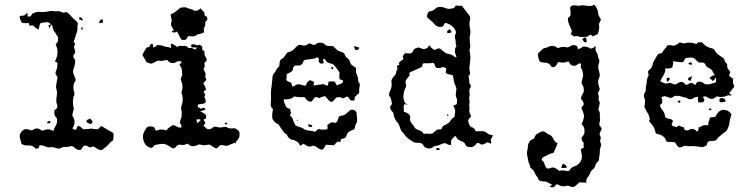

<svg xmlns="http://www.w3.org/2000/svg" viewBox="-20 -645 3262 829"><path d="M152 -594Q165 -592 177.5 -594Q190 -596 203 -598Q214 -595 225 -596.5Q236 -598 246 -593Q252 -589 258 -591Q264 -593 270 -592Q281 -583 290 -572Q296 -565 304 -559Q312 -553 316 -544Q314 -533 314.5 -523Q315 -513 311 -503Q307 -494 305 -485Q303 -476 298 -466Q300 -462 301.5 -459.5Q303 -457 305 -454Q298 -446 300.5 -438Q303 -430 305 -422Q304 -417 301 -412.5Q298 -408 296 -403Q297 -398 300 -393.5Q303 -389 305 -384Q304 -374 302.5 -364Q301 -354 296 -344Q294 -333 299 -322Q304 -311 307 -300Q305 -294 301 -288Q297 -282 298 -275Q295 -263 299.5 -250Q304 -237 297 -226Q292 -198 299 -176Q297 -166 293.5 -155Q290 -144 298 -136Q303 -125 301.5 -112.5Q300 -100 292 -91Q298 -87 307 -83Q310 -88 312 -94.5Q314 -101 322 -101Q327 -98 331.5 -94Q336 -90 341 -86Q349 -88 357 -88Q365 -88 373 -90Q388 -87 402 -87Q407 -89 410 -94Q413 -99 418 -101Q427 -95 435.5 -90Q444 -85 453 -80Q458 -77 464 -74Q470 -71 471 -64Q470 -57 469.5 -51.5Q469 -46 468 -39Q459 -34 452.5 -26Q446 -18 438 -11Q429 -6 421 3Q410 3 401 -2Q392 -7 384 -13Q379 -11 374 -9.5Q369 -8 364 -10Q360 -12 356 -15Q352 -18 347 -16Q341 -16 337.5 -10Q334 -4 330 1Q319 4 311 -0.5Q303 -5 296 -13Q286 -15 277 -12Q268 -9 258 -11Q251 -11 245.5 -7Q240 -3 233 -3Q226 -5 219.5 -6.5Q213 -8 207 -10Q200 -10 193 -9Q186 -8 180 -11Q166 -18 151 -18Q149 -14 148.5 -11Q148 -8 146 -5Q141 -4 137 -3Q133 -2 131 -6Q124 -14 114.5 -16Q105 -18 97 -17Q91 -16 85 -18.5Q79 -21 73 -23Q71 -34 67.5 -43.5Q64 -53 66 -64Q68 -71 74 -78Q80 -85 88 -87Q96 -88 102.5 -86Q109 -84 117 -82Q124 -85 131 -88.5Q138 -92 146 -89Q151 -88 155 -85Q159 -82 163 -80Q174 -86 186.5 -86.5Q199 -87 210 -79Q214 -91 221 -102.5Q228 -114 226 -128Q227 -134 222.5 -138Q218 -142 216 -148Q214 -153 214.5 -158.5Q215 -164 215 -169Q218 -171 221.5 -173.5Q225 -176 227 -180Q229 -186 227 -192Q225 -198 223 -204Q223 -220 225.5 -235.5Q228 -251 222 -265Q222 -276 224 -286.5Q226 -297 228 -308Q229 -313 226 -316.5Q223 -320 220 -325Q219 -330 220.5 -334.5Q222 -339 224 -344Q227 -352 227 -358.5Q227 -365 229 -373Q226 -375 223.5 -376.5Q221 -378 217 -380Q224 -391 226.5 -404Q229 -417 228 -431Q226 -436 224.5 -442.5Q223 -449 220 -454Q223 -457 225.5 -459.5Q228 -462 230 -466Q231 -471 230.5 -475.5Q230 -480 231 -485Q226 -490 223 -496.5Q220 -503 215 -508Q210 -515 208.5 -523Q207 -531 203 -539Q195 -531 194 -520Q193 -524 192 -528Q191 -532 188 -535Q197 -538 199 -540Q192 -551 179.5 -549Q167 -547 156 -546Q151 -540 150 -532.5Q149 -525 147 -518Q139 -520 134 -524.5Q129 -529 124 -535Q119 -536 115 -535Q111 -534 106 -534Q106 -536 106 -539Q106 -542 105 -545Q98 -545 91 -545Q84 -545 76 -546Q65 -559 65 -576Q70 -577 74.5 -577Q79 -577 84 -578Q88 -580 90.5 -583.5Q93 -587 98 -589Q99 -585 99 -581.5Q99 -578 100 -573Q107 -573 112 -575L121 -587Q138 -595 152 -594ZM323 -571Q336 -571 338 -556Q333 -557 329.5 -558.5Q326 -560 322 -561Q322 -563 322.5 -566Q323 -569 323 -571ZM407 -545Q409 -551 412.5 -557Q416 -563 424 -560Q424 -556 424.5 -553Q425 -550 425 -547Q420 -547 416 -546.5Q412 -546 407 -545ZM335 -515Q330 -518 330.5 -522.5Q331 -527 337 -528Q337 -523 335 -515ZM353 -118Q353 -126 358.5 -128.5Q364 -131 370 -133Q372 -129 377 -124Q382 -119 377 -114Q372 -107 365 -111.5Q358 -116 353 -118ZM183 -113Q185 -124 197 -122V-113Z M758 -611Q763 -613 769.5 -613Q776 -613 781 -614Q790 -609 800 -607Q810 -605 819 -599Q827 -597 833.5 -600Q840 -603 846 -609Q851 -602 857 -597Q863 -592 863 -584Q862 -577 869 -574.5Q876 -572 875 -564Q876 -559 872 -556Q868 -553 866 -550Q868 -537 863 -528Q859 -523 860 -517.5Q861 -512 861 -506Q855 -501 847 -499.5Q839 -498 831 -496Q824 -488 814 -488Q804 -488 793 -489Q789 -484 785 -477.5Q781 -471 773 -473Q765 -471 761.5 -477Q758 -483 755 -488Q753 -494 750 -499Q747 -504 744 -509Q739 -505 732.5 -504.5Q726 -504 721 -510Q727 -512 731 -514Q727 -521 722 -529Q717 -537 719 -546Q723 -556 720 -565Q717 -574 717 -583Q730 -588 739 -595.5Q748 -603 758 -611ZM625 -442Q626 -448 630 -453Q634 -458 639 -455Q641 -451 641 -441Q647 -440 651 -443.5Q655 -447 659 -451Q667 -450 676.5 -449Q686 -448 694 -443Q706 -443 719 -438Q719 -443 717.5 -448.5Q716 -454 722 -457Q735 -450 745 -442Q752 -448 760 -447Q768 -446 776 -447Q784 -448 789 -442Q794 -436 802 -438Q808 -438 813.5 -435.5Q819 -433 824 -431L830 -440Q824 -440 817.5 -440Q811 -440 806 -441Q806 -444 806 -447Q806 -450 805 -452Q816 -456 824.5 -451.5Q833 -447 843 -452Q845 -450 848.5 -447.5Q852 -445 854 -442Q854 -439 853.5 -436.5Q853 -434 853 -431Q855 -429 858 -427Q861 -425 863 -423V-408Q866 -403 869 -397Q872 -391 873 -386Q871 -381 866 -377Q861 -373 863 -367Q865 -361 863 -356Q861 -351 859 -346Q861 -340 865 -333.5Q869 -327 867 -320Q865 -315 867 -310.5Q869 -306 871 -302Q869 -297 865 -293Q861 -289 857 -286Q862 -279 865 -272Q868 -265 870 -258Q868 -256 864.5 -254Q861 -252 859 -249Q862 -244 864.5 -238.5Q867 -233 862 -228Q866 -221 868 -210.5Q870 -200 860 -198Q854 -196 847.5 -195.5Q841 -195 835 -194Q835 -192 834.5 -189Q834 -186 834 -183Q838 -181 841.5 -179Q845 -177 849 -175Q852 -180 859.5 -179.5Q867 -179 866 -171Q860 -169 855 -167.5Q850 -166 844 -164Q859 -159 870 -147Q870 -144 869.5 -140Q869 -136 869 -133Q867 -132 864 -131Q861 -130 859 -129Q861 -124 863 -120.5Q865 -117 867 -113Q865 -110 862.5 -107.5Q860 -105 858 -102Q864 -98 869 -92.5Q874 -87 882 -87Q890 -87 896 -92.5Q902 -98 910 -98Q917 -98 922.5 -95.5Q928 -93 935 -95Q943 -96 950 -97Q957 -98 964 -93Q974 -89 985 -91Q996 -93 1004 -85Q1012 -81 1013.5 -73.5Q1015 -66 1014 -58Q1013 -50 1008 -44Q1003 -38 998 -32Q998 -30 998.5 -27.5Q999 -25 999 -23Q997 -25 995 -29Q978 -23 965 -17Q956 -14 947.5 -17Q939 -20 931 -18Q926 -15 922.5 -10.5Q919 -6 914 -4Q906 -7 899 -11.5Q892 -16 885 -21Q874 -19 863.5 -18Q853 -17 842 -22Q835 -20 827.5 -16.5Q820 -13 811 -14Q805 -14 799.5 -17.5Q794 -21 790 -25Q786 -23 782 -21.5Q778 -20 773 -19Q766 -19 760.5 -20Q755 -21 748 -19Q743 -16 738 -9.5Q733 -3 725 -5Q717 -9 710 -14Q703 -19 695 -22Q685 -25 675 -23.5Q665 -22 654 -20Q646 -19 642 -12Q638 -5 629 -7Q611 -12 603 -29.5Q595 -47 598 -64Q603 -80 611 -90Q614 -98 623 -99Q632 -100 639 -98Q647 -97 648.5 -89.5Q650 -82 658 -81Q666 -85 670 -86Q678 -86 685 -85Q692 -84 699 -82Q704 -90 710.5 -94.5Q717 -99 724 -104Q729 -105 734 -103Q739 -101 743.5 -98.5Q748 -96 752.5 -94.5Q757 -93 763 -95Q765 -101 762 -106Q759 -111 756 -116Q758 -123 760 -129Q762 -135 764 -142Q764 -149 764.5 -156Q765 -163 763 -169Q761 -175 762 -180.5Q763 -186 765 -192Q774 -219 763 -247Q769 -259 768 -272Q767 -285 762 -297Q759 -304 762 -309.5Q765 -315 767 -321Q766 -327 766 -333.5Q766 -340 765 -345Q764 -352 760.5 -356.5Q757 -361 755 -366Q758 -369 760.5 -372Q763 -375 766 -378Q760 -380 753.5 -381Q747 -382 741 -377Q733 -372 722.5 -373Q712 -374 706 -382Q701 -387 695.5 -385.5Q690 -384 684 -383Q678 -381 671.5 -382.5Q665 -384 658 -382Q651 -378 645.5 -375Q640 -372 632 -370Q625 -372 618 -374Q611 -376 609 -384Q603 -395 595 -407Q598 -416 603 -423.5Q608 -431 613 -439Q615 -441 618 -441Q621 -441 625 -442ZM828 -128Q830 -119 833 -113L847 -127Q840 -133 828 -128ZM952 -114Q954 -116 958 -115Q962 -114 961 -111Q959 -106 953.5 -108.5Q948 -111 952 -114Z M1339 -451Q1343 -453 1346.5 -456.5Q1350 -460 1355 -460Q1360 -461 1364 -460.5Q1368 -460 1373 -460Q1378 -457 1383 -453Q1388 -449 1393 -447Q1400 -446 1406 -446.5Q1412 -447 1419 -445Q1424 -440 1429 -435Q1434 -430 1441 -425Q1449 -423 1458 -419.5Q1467 -416 1470 -406Q1472 -400 1478 -395.5Q1484 -391 1488 -386Q1490 -380 1492 -375Q1494 -370 1498 -365Q1503 -361 1507 -358.5Q1511 -356 1516 -353Q1518 -347 1517 -341Q1516 -335 1518 -330Q1521 -323 1523.5 -316Q1526 -309 1526 -301Q1525 -295 1528.5 -290.5Q1532 -286 1534 -280Q1533 -272 1531.5 -264.5Q1530 -257 1531 -249Q1532 -243 1526.5 -239.5Q1521 -236 1517 -231Q1512 -228 1511.5 -222.5Q1511 -217 1510 -212Q1507 -212 1499 -210Q1492 -212 1489.5 -217.5Q1487 -223 1482 -227Q1477 -228 1474 -226.5Q1471 -225 1468 -223Q1461 -218 1455 -222.5Q1449 -227 1441 -225Q1435 -226 1431.5 -223Q1428 -220 1425 -216Q1422 -212 1418.5 -208.5Q1415 -205 1409 -205Q1401 -209 1395.5 -216.5Q1390 -224 1383 -230Q1368 -227 1358 -221Q1353 -223 1349.5 -225Q1346 -227 1341 -225Q1337 -223 1334.5 -219.5Q1332 -216 1330 -212.5Q1328 -209 1325 -207Q1322 -205 1317 -207Q1309 -208 1304 -214.5Q1299 -221 1294 -226Q1283 -225 1272 -225.5Q1261 -226 1250 -229Q1242 -220 1230 -217.5Q1218 -215 1206 -216Q1204 -208 1208 -200.5Q1212 -193 1214 -185Q1222 -176 1233 -175Q1233 -164 1237 -157Q1234 -151 1231 -148Q1243 -138 1246 -125Q1247 -118 1250.5 -113.5Q1254 -109 1256 -103Q1261 -101 1266.5 -99Q1272 -97 1278 -95Q1286 -93 1292.5 -88Q1299 -83 1308 -82Q1316 -81 1323.5 -80Q1331 -79 1339 -76Q1344 -78 1347 -81.5Q1350 -85 1355 -88Q1375 -83 1393 -87Q1395 -92 1394.5 -96Q1394 -100 1393 -104Q1398 -109 1402.5 -112Q1407 -115 1413 -117Q1418 -117 1421 -116Q1424 -115 1428 -114Q1432 -116 1434.5 -119.5Q1437 -123 1438.5 -127.5Q1440 -132 1441.5 -136.5Q1443 -141 1447 -144Q1454 -146 1466 -148Q1471 -152 1476.5 -156Q1482 -160 1487 -165Q1494 -174 1506 -170.5Q1518 -167 1520 -156Q1520 -146 1521.5 -136Q1523 -126 1521 -116Q1516 -110 1514 -102.5Q1512 -95 1510 -87Q1502 -84 1494 -80.5Q1486 -77 1480 -69Q1478 -65 1476.5 -60.5Q1475 -56 1472 -52Q1468 -48 1462.5 -47Q1457 -46 1452 -44Q1451 -40 1451 -37.5Q1451 -35 1450 -32Q1444 -32 1438 -34Q1433 -30 1429.5 -26Q1426 -22 1422 -18Q1413 -19 1404 -19Q1395 -19 1387 -20Q1384 -14 1380.5 -8Q1377 -2 1371 2Q1363 0 1356.5 -3.5Q1350 -7 1344 -12Q1336 -18 1325.5 -14Q1315 -10 1306 -15Q1301 -17 1298 -19.5Q1295 -22 1291 -24Q1286 -22 1282.5 -19.5Q1279 -17 1275 -15Q1273 -26 1265 -31.5Q1257 -37 1248 -41Q1239 -41 1231 -46.5Q1223 -52 1220 -61Q1218 -66 1214.5 -67Q1211 -68 1208 -71Q1193 -90 1182 -109Q1173 -111 1167 -117.5Q1161 -124 1156 -132Q1155 -142 1155.5 -152.5Q1156 -163 1159 -173Q1147 -183 1149 -198Q1151 -215 1150 -230.5Q1149 -246 1151 -262Q1153 -272 1153.5 -281.5Q1154 -291 1156 -301Q1155 -309 1157.5 -318Q1160 -327 1168 -334Q1171 -341 1175.5 -347.5Q1180 -354 1186 -359Q1186 -371 1189 -383Q1193 -389 1199 -392Q1205 -395 1208 -401Q1212 -406 1215 -411Q1218 -416 1223 -419Q1229 -421 1235 -423Q1241 -425 1246 -429Q1251 -434 1256 -439.5Q1261 -445 1266 -449Q1276 -453 1285.5 -449.5Q1295 -446 1303 -451Q1308 -452 1316 -458Q1322 -456 1327 -453.5Q1332 -451 1339 -451ZM1295 -386Q1290 -382 1288.5 -376Q1287 -370 1282 -367Q1277 -362 1270 -362Q1263 -362 1256 -362Q1248 -360 1246.5 -353.5Q1245 -347 1243 -340Q1238 -335 1231.5 -331.5Q1225 -328 1218 -325Q1218 -319 1217.5 -312.5Q1217 -306 1216 -301Q1221 -292 1230 -291Q1237 -290 1238.5 -283.5Q1240 -277 1242 -272Q1247 -271 1250.5 -273.5Q1254 -276 1258 -279Q1269 -283 1279.5 -279.5Q1290 -276 1301 -275Q1303 -288 1311 -293Q1316 -301 1323.5 -297Q1331 -293 1336 -291Q1334 -281 1334 -275Q1345 -278 1355.5 -279Q1366 -280 1377 -282Q1386 -276 1395 -275Q1398 -282 1398 -292Q1412 -295 1426 -292Q1430 -282 1435 -276Q1442 -280 1451.5 -283.5Q1461 -287 1462 -297Q1458 -299 1454.5 -300Q1451 -301 1446 -303Q1444 -317 1446 -332Q1440 -341 1433.5 -350Q1427 -359 1419 -367Q1413 -370 1407.5 -371Q1402 -372 1396 -375Q1391 -377 1388 -382Q1385 -387 1380 -391Q1373 -390 1375.5 -383.5Q1378 -377 1377 -372Q1373 -371 1369 -370Q1365 -369 1363 -372Q1355 -376 1356.5 -384.5Q1358 -393 1351 -398Q1338 -391 1323.5 -390Q1309 -389 1295 -386ZM1508 -445Q1514 -445 1520 -443Q1526 -441 1532 -439Q1531 -437 1529.5 -435Q1528 -433 1527 -431L1515 -428Q1513 -432 1511.5 -436Q1510 -440 1508 -445ZM1408 -354Q1410 -354 1413 -354.5Q1416 -355 1419 -355Q1418 -352 1418 -345Q1413 -346 1411.5 -348.5Q1410 -351 1408 -354ZM1263 -127Q1266 -129 1266.5 -127.5Q1267 -126 1266.5 -124.5Q1266 -123 1264.5 -123Q1263 -123 1263 -127ZM1311 -108Q1321 -108 1329 -103Q1328 -101 1327 -99.5Q1326 -98 1325 -96Q1316 -97 1311 -100Z M1929 -608Q1943 -608 1948 -622Q1955 -620 1961 -620Q1967 -620 1974 -620Q1982 -609 1991 -598Q2000 -587 2008 -576Q2012 -567 2009 -557.5Q2006 -548 2007 -539Q2007 -532 2008.5 -526Q2010 -520 2011 -513Q2012 -503 2009.5 -493.5Q2007 -484 2008 -475Q2008 -464 2010 -452.5Q2012 -441 2007 -430Q2008 -425 2008.5 -419.5Q2009 -414 2010 -408Q2012 -397 2010.5 -386Q2009 -375 2008 -363Q2006 -354 2007 -345Q2008 -336 2010 -327Q2006 -319 2003 -315Q2006 -303 2006 -292Q2006 -287 2009 -282.5Q2012 -278 2014 -273Q2012 -269 2010 -265Q2008 -261 2006 -257Q2006 -249 2007.5 -242.5Q2009 -236 2007 -228Q2004 -221 2006.5 -214.5Q2009 -208 2007 -200Q2005 -192 2006.5 -182.5Q2008 -173 2006 -164Q2008 -159 2010 -153.5Q2012 -148 2014 -142Q2010 -137 2005 -132Q2000 -127 2002 -119Q2004 -112 2007.5 -104.5Q2011 -97 2019 -95Q2026 -93 2029 -88Q2032 -83 2034 -78Q2043 -78 2052 -78.5Q2061 -79 2070 -78Q2076 -76 2081.5 -71.5Q2087 -67 2093 -64Q2097 -63 2101 -62.5Q2105 -62 2108 -61Q2106 -56 2104.5 -51.5Q2103 -47 2098 -42Q2104 -33 2098 -24Q2093 -28 2085 -31Q2080 -29 2075.5 -26Q2071 -23 2066 -22Q2059 -19 2052.5 -24Q2046 -29 2039 -27Q2034 -22 2030 -17Q2026 -12 2018 -10Q2010 -10 2001.5 -11Q1993 -12 1990 -20Q1985 -31 1975.5 -34Q1966 -37 1958 -43Q1953 -46 1951.5 -50.5Q1950 -55 1945 -58Q1933 -48 1928 -39Q1927 -34 1927.5 -29.5Q1928 -25 1928 -20Q1921 -18 1915.5 -20.5Q1910 -23 1905 -26Q1898 -28 1891.5 -25Q1885 -22 1879 -20Q1871 -16 1863 -15.5Q1855 -15 1850 -10Q1840 -2 1826.5 -4.5Q1813 -7 1808 -18Q1802 -28 1791 -28Q1780 -28 1769 -30Q1746 -41 1730 -59Q1726 -67 1719.5 -72.5Q1713 -78 1710 -86Q1707 -96 1703 -105.5Q1699 -115 1691 -122Q1688 -128 1684.5 -134.5Q1681 -141 1680 -148Q1680 -158 1673 -164Q1666 -170 1665 -180Q1663 -186 1668 -190Q1673 -194 1672 -199Q1670 -207 1669 -214.5Q1668 -222 1663 -228Q1658 -234 1660 -240.5Q1662 -247 1664 -253Q1669 -261 1670.5 -271Q1672 -281 1670 -292Q1670 -303 1677 -310.5Q1684 -318 1689 -326Q1691 -332 1691.5 -337.5Q1692 -343 1697 -348Q1696 -351 1694.5 -354Q1693 -357 1695 -362Q1697 -363 1699.5 -363.5Q1702 -364 1704 -365Q1704 -367 1703.5 -370Q1703 -373 1703 -375Q1708 -380 1713 -383Q1718 -386 1722 -391Q1720 -396 1719 -399.5Q1718 -403 1722 -407Q1727 -417 1737.5 -415Q1748 -413 1757 -416Q1762 -421 1765.5 -428.5Q1769 -436 1778 -437Q1786 -442 1794 -438Q1802 -434 1810 -433Q1829 -435 1833 -451Q1837 -444 1843 -438.5Q1849 -433 1856 -429Q1862 -431 1868.5 -434.5Q1875 -438 1882 -434Q1888 -429 1894 -423.5Q1900 -418 1907 -415Q1914 -413 1920.5 -411.5Q1927 -410 1932 -407Q1937 -405 1941 -401Q1945 -397 1951 -398Q1950 -404 1947.5 -409.5Q1945 -415 1944 -420Q1945 -427 1945 -433Q1945 -439 1951 -444Q1947 -452 1947.5 -461.5Q1948 -471 1945 -479Q1942 -488 1946.5 -497Q1951 -506 1946 -514Q1940 -527 1928.5 -535Q1917 -543 1903 -546Q1898 -544 1897 -539Q1896 -534 1891 -531Q1882 -527 1872 -530Q1862 -533 1855 -542Q1848 -551 1839.5 -557Q1831 -563 1823 -572Q1824 -580 1827 -588Q1830 -596 1840 -597Q1851 -599 1858 -606Q1865 -613 1874 -615Q1889 -616 1902 -610.5Q1915 -605 1929 -608ZM1797 -354Q1786 -349 1775 -344Q1764 -339 1753 -334Q1746 -331 1748 -324.5Q1750 -318 1744 -314Q1738 -307 1733 -298.5Q1728 -290 1733 -282Q1735 -276 1732.5 -270Q1730 -264 1728 -259Q1724 -252 1723.5 -244Q1723 -236 1721 -228Q1722 -222 1723.5 -215.5Q1725 -209 1727 -203Q1730 -199 1734 -197Q1738 -195 1741 -193Q1731 -195 1726 -195Q1722 -188 1723 -179Q1724 -170 1724 -162Q1741 -159 1749 -147Q1752 -142 1751 -135.5Q1750 -129 1751 -124Q1754 -116 1759 -110.5Q1764 -105 1769 -97Q1773 -89 1780.5 -86.5Q1788 -84 1794 -81Q1800 -79 1803 -75Q1806 -71 1810 -67Q1820 -69 1829.5 -67.5Q1839 -66 1848 -69Q1853 -73 1856.5 -77Q1860 -81 1865 -83Q1870 -87 1875.5 -86.5Q1881 -86 1886 -87Q1889 -100 1900.5 -105Q1912 -110 1921 -117Q1928 -132 1942 -140Q1943 -147 1944.5 -155Q1946 -163 1945 -171Q1943 -176 1941 -180Q1939 -184 1937 -189Q1942 -191 1945 -192Q1948 -193 1952 -195Q1953 -201 1953.5 -206.5Q1954 -212 1953 -218Q1948 -226 1948 -236Q1948 -246 1950 -255Q1952 -261 1949.5 -267.5Q1947 -274 1945 -279Q1940 -289 1939 -299.5Q1938 -310 1935 -320Q1927 -323 1918 -324Q1909 -325 1904 -333Q1906 -338 1907 -343.5Q1908 -349 1902 -353Q1893 -357 1884.5 -353Q1876 -349 1867 -352Q1859 -354 1858 -361.5Q1857 -369 1852 -373Q1842 -373 1832.5 -372Q1823 -371 1814 -372Q1805 -373 1804 -364.5Q1803 -356 1797 -354ZM1911 -512Q1914 -514 1916.5 -515.5Q1919 -517 1922 -519Q1925 -516 1926.5 -513Q1928 -510 1930 -507Q1923 -500 1911 -503ZM1911 -151Q1917 -152 1916 -145Q1908 -143 1911 -151ZM1864 -5Q1868 -6 1872.5 -6Q1877 -6 1879 -1Q1876 3 1872 3Q1868 3 1864 3Z M2481 -620Q2489 -623 2497.5 -622Q2506 -621 2514.5 -620Q2523 -619 2531 -619.5Q2539 -620 2546 -625Q2559 -610 2562 -593Q2562 -583 2566 -576Q2570 -569 2575 -561Q2571 -553 2568 -546.5Q2565 -540 2567 -532Q2568 -523 2566 -514.5Q2564 -506 2561 -498Q2556 -495 2550.5 -493Q2545 -491 2539 -488Q2536 -492 2530 -496Q2521 -491 2514 -486Q2505 -486 2496 -485.5Q2487 -485 2479 -487Q2474 -490 2468.5 -489Q2463 -488 2457 -488Q2451 -493 2444 -498Q2449 -505 2449 -513Q2443 -526 2437.5 -539Q2432 -552 2432 -566Q2434 -570 2437.5 -572Q2441 -574 2443 -578Q2444 -586 2443.5 -594.5Q2443 -603 2441 -612Q2448 -623 2459.5 -622Q2471 -621 2481 -620ZM2494 -475Q2496 -479 2500 -480.5Q2504 -482 2507 -484Q2512 -479 2512.5 -473.5Q2513 -468 2513 -463Q2505 -461 2501 -465.5Q2497 -470 2494 -475ZM2431 -440Q2439 -444 2447.5 -448Q2456 -452 2465 -449Q2471 -448 2472.5 -443Q2474 -438 2476 -433Q2483 -434 2488 -437.5Q2493 -441 2498 -444Q2515 -445 2530 -435Q2544 -437 2551 -447Q2552 -439 2551.5 -432Q2551 -425 2556 -418Q2561 -412 2561.5 -404Q2562 -396 2566 -389Q2569 -384 2567.5 -377.5Q2566 -371 2564 -365Q2562 -358 2563.5 -350.5Q2565 -343 2567 -335.5Q2569 -328 2569.5 -321Q2570 -314 2566 -307Q2561 -297 2563 -286Q2565 -275 2568 -266Q2571 -259 2567 -253.5Q2563 -248 2562 -241Q2564 -236 2565 -231.5Q2566 -227 2565 -222Q2563 -216 2565.5 -211.5Q2568 -207 2570 -202Q2569 -194 2567 -186.5Q2565 -179 2563 -171Q2571 -162 2570 -151Q2569 -140 2571 -129Q2571 -124 2569 -118Q2567 -112 2568 -107Q2569 -102 2573 -97.5Q2577 -93 2578 -88Q2575 -81 2571 -74Q2567 -66 2571.5 -58Q2576 -50 2572 -42Q2570 -36 2572.5 -30.5Q2575 -25 2576 -20Q2574 -12 2571.5 -4Q2569 4 2570 12Q2570 20 2568 28Q2566 36 2566 44Q2566 49 2562 52Q2558 55 2555 60Q2551 65 2550 71Q2549 77 2545 81Q2539 86 2534.5 91Q2530 96 2528 102Q2524 113 2516.5 122Q2509 131 2512 144Q2504 144 2496.5 143Q2489 142 2482 142Q2476 147 2470 153Q2464 159 2456 163Q2452 163 2449 162Q2446 161 2442 160Q2433 155 2423 158Q2413 161 2403 158Q2397 157 2391.5 153Q2386 149 2380 153Q2376 159 2373 162Q2368 164 2362.5 163.5Q2357 163 2352 162L2364 153Q2358 150 2351.5 146Q2345 142 2338 139Q2327 139 2315.5 137Q2304 135 2302 122Q2293 112 2288 99.5Q2283 87 2270 80Q2270 72 2266 65Q2262 58 2261 50Q2259 38 2256 24Q2254 16 2256 8.5Q2258 1 2259 -7Q2258 -19 2264.5 -31Q2271 -43 2284 -45Q2287 -50 2289.5 -55.5Q2292 -61 2296 -65Q2304 -70 2313.5 -75Q2323 -80 2332 -76Q2339 -70 2346 -66.5Q2353 -63 2360 -59Q2367 -51 2372 -40.5Q2377 -30 2388 -27Q2380 -6 2370 15Q2357 17 2346.5 23Q2336 29 2325 34Q2321 35 2320.5 39Q2320 43 2318 46Q2328 51 2331 63Q2334 75 2342 82Q2350 84 2358.5 80Q2367 76 2375 80Q2381 82 2385.5 86Q2390 90 2395 93Q2406 89 2416 91.5Q2426 94 2437 93Q2439 91 2441 87.5Q2443 84 2446 81Q2452 76 2459 73.5Q2466 71 2473 67Q2483 60 2488.5 49Q2494 38 2492 25Q2491 18 2490 12Q2489 6 2488 -1Q2491 -3 2494.5 -4.5Q2498 -6 2501 -8Q2499 -15 2500 -22Q2501 -29 2496 -34Q2492 -37 2492 -42Q2492 -47 2491 -51Q2498 -58 2501.5 -66Q2505 -74 2503 -84Q2504 -92 2500 -97.5Q2496 -103 2491 -110Q2497 -120 2500 -133Q2503 -145 2499 -156.5Q2495 -168 2490 -180Q2493 -183 2495.5 -186.5Q2498 -190 2500 -193Q2501 -201 2497 -207Q2493 -213 2488 -219Q2489 -227 2493.5 -235Q2498 -243 2501 -251Q2500 -257 2500 -263Q2500 -269 2497 -274Q2489 -284 2492 -295.5Q2495 -307 2498 -318Q2497 -326 2496 -334Q2495 -342 2490 -349Q2487 -354 2487.5 -359Q2488 -364 2489 -369Q2487 -370 2485 -370.5Q2483 -371 2482 -372Q2475 -368 2468 -363.5Q2461 -359 2453 -362Q2445 -363 2441.5 -369Q2438 -375 2434 -380Q2414 -372 2399 -376Q2390 -379 2387 -372Q2384 -365 2379 -360Q2376 -356 2372 -356Q2368 -356 2363 -355Q2358 -362 2352.5 -367.5Q2347 -373 2338 -374Q2330 -375 2321.5 -375.5Q2313 -376 2308 -384Q2304 -395 2302 -411Q2305 -417 2310.5 -421.5Q2316 -426 2321 -431Q2326 -437 2334 -438Q2342 -439 2350 -444Q2371 -452 2389 -437Q2399 -442 2409.5 -442.5Q2420 -443 2431 -440ZM2403 79Q2405 75 2406.5 70.5Q2408 66 2410 61Q2416 64 2421 67.5Q2426 71 2428 78Q2422 80 2415.5 80.5Q2409 81 2403 79Z M2983 -456Q2988 -454 2991 -458.5Q2994 -463 2998 -463Q3004 -463 3009.5 -462Q3015 -461 3017 -456Q3024 -448 3034 -443Q3044 -438 3055 -436Q3063 -434 3067 -425.5Q3071 -417 3078 -412Q3085 -407 3091 -402.5Q3097 -398 3105 -393Q3107 -388 3109 -382.5Q3111 -377 3116 -372Q3121 -367 3120 -359.5Q3119 -352 3124 -347Q3126 -343 3128.5 -340.5Q3131 -338 3133 -335Q3133 -330 3130.5 -326Q3128 -322 3129 -317Q3133 -313 3136.5 -311Q3140 -309 3143 -307Q3145 -302 3145 -297Q3145 -292 3145 -287Q3146 -282 3148 -278.5Q3150 -275 3150 -271Q3145 -263 3139.5 -256.5Q3134 -250 3128 -243Q3137 -238 3138 -231Q3127 -236 3118 -231.5Q3109 -227 3100 -227Q3093 -225 3087.5 -226.5Q3082 -228 3076 -229Q3070 -226 3063 -221Q3056 -216 3047 -219Q3042 -220 3037 -223Q3032 -226 3027 -229Q3024 -229 3021.5 -228.5Q3019 -228 3015 -227Q3017 -222 3020 -216.5Q3023 -211 3018 -206Q3013 -202 3006.5 -202.5Q3000 -203 2995 -203Q2994 -209 2993.5 -215Q2993 -221 2994 -226Q2986 -228 2979.5 -224Q2973 -220 2965 -217Q2956 -215 2948.5 -220Q2941 -225 2933 -225Q2928 -226 2922.5 -228Q2917 -230 2912 -231H2894Q2889 -229 2885.5 -226Q2882 -223 2877 -222Q2869 -223 2863.5 -225.5Q2858 -228 2851 -230Q2847 -229 2843 -228Q2839 -227 2835 -226Q2839 -221 2839 -214Q2839 -207 2839 -200Q2837 -198 2834 -195.5Q2831 -193 2829 -191Q2832 -179 2840.5 -169Q2849 -159 2851 -146Q2851 -140 2854.5 -137.5Q2858 -135 2863 -133.5Q2868 -132 2873.5 -131Q2879 -130 2883 -127Q2887 -121 2883 -115.5Q2879 -110 2881 -103Q2886 -101 2890 -99.5Q2894 -98 2899 -96Q2902 -98 2905.5 -99.5Q2909 -101 2912 -103Q2922 -97 2933 -95Q2935 -87 2936 -84Q2940 -83 2943 -82.5Q2946 -82 2950 -82Q2956 -84 2961 -87Q2966 -90 2973 -88Q2978 -88 2981.5 -84Q2985 -80 2989 -77Q2998 -83 2996 -94Q3002 -96 3006 -98.5Q3010 -101 3015 -103Q3021 -105 3027 -104.5Q3033 -104 3039 -105Q3037 -114 3040.5 -121.5Q3044 -129 3045 -137Q3051 -139 3056.5 -139Q3062 -139 3068 -140Q3073 -150 3081 -159.5Q3089 -169 3102 -171Q3107 -171 3112 -169.5Q3117 -168 3122 -167Q3126 -164 3130.5 -160.5Q3135 -157 3138 -152Q3136 -142 3133 -132Q3130 -122 3129 -111Q3128 -103 3124.5 -96Q3121 -89 3118 -81Q3109 -74 3100.5 -67.5Q3092 -61 3084 -54Q3079 -50 3076 -45Q3073 -40 3068 -38Q3061 -36 3054 -36.5Q3047 -37 3041 -35Q3034 -32 3033 -24Q3032 -16 3024 -14Q3015 -8 3005 -10.5Q2995 -13 2985 -13Q2975 -15 2965 -14Q2955 -13 2944 -15Q2935 -17 2927 -12Q2919 -7 2911 -9Q2905 -14 2901.5 -19Q2898 -24 2895 -30Q2885 -32 2875.5 -32Q2866 -32 2857 -34Q2855 -39 2853 -44.5Q2851 -50 2846 -54Q2838 -61 2829.5 -63.5Q2821 -66 2813 -68Q2810 -72 2809.5 -76Q2809 -80 2808 -84Q2804 -95 2797 -104.5Q2790 -114 2782 -123Q2787 -129 2784.5 -136.5Q2782 -144 2780 -151Q2769 -167 2762 -184Q2765 -195 2765 -206.5Q2765 -218 2760 -229Q2760 -239 2765 -247Q2770 -255 2768 -264Q2768 -270 2770 -275.5Q2772 -281 2772 -287Q2772 -301 2778 -315Q2781 -318 2780.5 -321.5Q2780 -325 2779 -328.5Q2778 -332 2778 -335Q2778 -338 2781 -341Q2789 -347 2794 -355.5Q2799 -364 2800 -375Q2805 -384 2810.5 -394Q2816 -404 2822 -412Q2827 -414 2833 -415Q2839 -416 2841 -421Q2845 -429 2851 -434.5Q2857 -440 2861 -448Q2870 -452 2880 -449Q2890 -446 2898 -451Q2907 -454 2915 -462Q2922 -461 2931 -457Q2944 -461 2957 -461Q2970 -461 2983 -456ZM2942 -395Q2937 -391 2935 -386.5Q2933 -382 2930 -377Q2919 -376 2908.5 -377.5Q2898 -379 2887 -381Q2887 -373 2885.5 -367Q2884 -361 2883 -354Q2876 -350 2868.5 -349.5Q2861 -349 2853 -350Q2853 -333 2845 -320.5Q2837 -308 2831 -294Q2836 -291 2842 -288.5Q2848 -286 2854 -284Q2859 -284 2863.5 -285.5Q2868 -287 2873 -287Q2879 -286 2884 -283.5Q2889 -281 2896 -280Q2904 -284 2912.5 -289Q2921 -294 2930 -289Q2934 -287 2936.5 -283.5Q2939 -280 2944 -278Q2949 -280 2954.5 -283.5Q2960 -287 2966 -287Q2971 -286 2974.5 -283Q2978 -280 2982 -278Q2985 -283 2988.5 -288.5Q2992 -294 2998 -292Q3009 -293 3017.5 -286Q3026 -279 3037 -281Q3045 -281 3053.5 -284Q3062 -287 3070 -289Q3072 -294 3072 -300.5Q3072 -307 3072 -312Q3067 -302 3057 -295Q3054 -300 3050 -303Q3046 -306 3043 -308Q3048 -313 3054 -317Q3060 -321 3068 -319Q3063 -324 3060 -330Q3057 -336 3054 -342Q3049 -347 3044 -349.5Q3039 -352 3034 -355Q3029 -359 3026.5 -365Q3024 -371 3018 -374Q3013 -376 3007 -375Q3001 -374 2996 -376Q2992 -379 2988.5 -382.5Q2985 -386 2982 -389Q2974 -397 2962.5 -396.5Q2951 -396 2942 -395ZM2958 -375Q2967 -377 2968 -370Q2968 -365 2964 -365.5Q2960 -366 2957 -367Q2952 -367 2953 -371Q2954 -375 2958 -375ZM2951 -301Q2950 -308 2956.5 -311Q2963 -314 2968 -316Q2966 -311 2965 -306Q2964 -301 2962 -296Q2959 -297 2956 -297.5Q2953 -298 2951 -301ZM2861 -292Q2858 -297 2858.5 -303.5Q2859 -310 2867 -310Q2871 -309 2871.5 -306.5Q2872 -304 2870.5 -301Q2869 -298 2866 -295.5Q2863 -293 2861 -292ZM3091 -203Q3086 -205 3086 -211.5Q3086 -218 3091 -221Q3099 -223 3106.5 -218.5Q3114 -214 3112 -206Q3107 -205 3101.5 -204Q3096 -203 3091 -203ZM2906 -209Q2911 -211 2918 -211Q2917 -209 2917 -205.5Q2917 -202 2916 -200Q2913 -202 2909.5 -203.5Q2906 -205 2906 -209ZM3042 -175Q3044 -177 3048 -176.5Q3052 -176 3052 -173Q3050 -168 3045 -169Q3040 -170 3042 -175Z"/></svg>

Font: ErikasBuero
Style: Regular
Weight: 400
Designer: Peter Wiegel
Foundry: Peter Wiegel
Version: Version 1.006